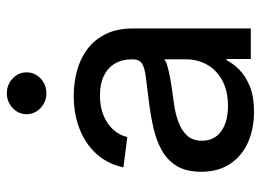

<svg xmlns="http://www.w3.org/2000/svg" viewBox="-124 -658 790 583"><g transform="rotate(-90 271.5 -366.0)"><path d="M224.1 9.8Q172.4 9.8 131.1 -8.5Q89.8 -26.9 65.9 -62.7Q42 -98.6 42 -150.9Q42 -196.3 59.6 -224.9Q77.1 -253.4 106.7 -270Q136.2 -286.6 173.3 -295.2Q210.4 -303.7 249 -308.6Q298.3 -314.9 327.6 -318.4Q356.9 -321.8 370.1 -330.1Q383.3 -338.4 383.3 -357.4V-361.3Q383.3 -390.6 370.6 -412.4Q357.9 -434.1 333.5 -446Q309.1 -458 273.4 -458Q237.8 -458 211.4 -446.5Q185.1 -435.1 168.7 -416.3Q152.3 -397.5 147.5 -375L55.2 -386.7Q65.9 -435.1 96.4 -468.8Q127 -502.4 172.4 -520Q217.8 -537.6 272.9 -537.6Q311.5 -537.6 348.1 -527.8Q384.8 -518.1 413.8 -496.6Q442.9 -475.1 460 -440.7Q477.1 -406.2 477.1 -357.9V0H384.3V-73.7H380.9Q371.1 -54.2 351.8 -34.9Q332.5 -15.6 301.3 -2.9Q270 9.8 224.1 9.8ZM241.2 -69.3Q288.6 -69.3 320.3 -87.2Q352.1 -105 367.7 -133.8Q383.3 -162.6 383.3 -195.3V-262.7Q377.9 -257.8 363.5 -253.4Q349.1 -249 329.3 -245.4Q309.6 -241.7 288.8 -238.8Q268.1 -235.8 250.5 -233.4Q220.2 -229.5 194.3 -220.2Q168.5 -210.9 152.3 -193.8Q136.2 -176.8 136.2 -147.9Q136.2 -110.4 165 -89.8Q193.8 -69.3 241.2 -69.3ZM280.3 -620.6Q254.4 -620.6 235.6 -638.2Q216.8 -655.8 216.8 -680.7Q216.8 -705.6 235.6 -723.1Q254.4 -740.7 280.3 -740.7Q306.6 -740.7 325.2 -723.1Q343.8 -705.6 343.8 -680.7Q343.8 -655.8 325.2 -638.2Q306.6 -620.6 280.3 -620.6Z"/></g></svg>

Font: Inter Cardless Tabular
Style: Regular
Weight: 400
Designer: Rasmus Andersson
Foundry: rsms
Version: Version 4.000;git-4fc901f